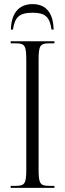

<svg xmlns="http://www.w3.org/2000/svg" viewBox="-20 -915 317 935"><path d="M33 -771H43C52 -831 74 -853 139 -853C200 -853 222 -833 231 -771H241C240 -845 209 -895 139 -895C67 -895 35 -845 33 -771ZM32 0H245V-10H219C175 -10 168 -22 168 -90V-623C168 -692 175 -704 219 -704H245V-714H32V-704H58C101 -704 108 -692 108 -623V-90C108 -22 101 -10 58 -10H32Z"/></svg>

Font: Noto Serif Display ExtraCondensed Light
Style: Regular
Weight: 300
Width: 2
Designer: Monotype Design Team
Foundry: Monotype Imaging Inc.
Version: Version 2.009